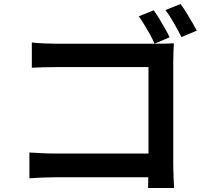

<svg xmlns="http://www.w3.org/2000/svg" viewBox="-20 -883 1040 953"><path d="M743 -832Q756 -815 770.5 -790.5Q785 -766 799 -741.5Q813 -717 822 -698L747 -666Q738 -688 724.5 -712Q711 -736 696.5 -760Q682 -784 669 -802ZM876 -863Q889 -846 904 -822Q919 -798 933 -773.5Q947 -749 957 -731L881 -699Q865 -730 843.5 -768Q822 -806 801 -833ZM138 -672Q166 -669 199.5 -667.5Q233 -666 258 -666H759Q780 -666 805 -666.5Q830 -667 843 -668Q842 -651 841 -626Q840 -601 840 -580V-62Q840 -36 841.5 -3Q843 30 844 50H715Q715 30 716 4.5Q717 -21 717 -49V-550H259Q228 -550 193.5 -549Q159 -548 138 -547ZM126 -126Q150 -125 182 -123Q214 -121 247 -121H786V-3H250Q221 -3 185.5 -1.5Q150 0 126 2Z"/></svg>

Font: Noto Sans JP SemiBold
Style: Regular
Weight: 600
Designer: Ryoko NISHIZUKA  (kana, bopomofo & ideographs); Paul D. Hunt (Latin, Greek & Cyrillic); Sandoll Communications , Soo-you
Foundry: Adobe
Version: Version 2.004-H2;hotconv 1.0.118;makeotfexe 2.5.65603